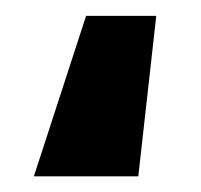

<svg xmlns="http://www.w3.org/2000/svg" viewBox="-20 -118 257 246"><path d="M90.3 -97.7H180.2L157.2 107.9H23.4Z"/></svg>

Font: Cadman
Style: Bold
Weight: 700
Designer: Paul James MIller
Foundry: High-Logic / Made with FontCreator
Version: Version 2.114;March 28, 2021;FontCreator 13.0.0.2683 64-bit